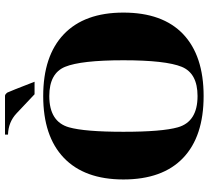

<svg xmlns="http://www.w3.org/2000/svg" viewBox="-53 -757 821 755"><g transform="rotate(-90 357.5 -379.5)"><path d="M357.4 10.7Q198.2 10.7 113.8 -70.1Q29.3 -150.9 29.3 -304.7Q29.3 -458 114.7 -539.3Q199.5 -620.1 357.4 -620.1Q515.1 -620.1 600.1 -539.3Q685.5 -458 685.5 -304.7Q685.5 -150.9 601.1 -70.1Q516.1 10.7 357.4 10.7ZM357.4 -13.2Q446.5 -13.2 472.2 -75.2Q498 -138.4 498 -304.7Q498 -471.4 472.2 -534.2Q446.5 -596.2 357.4 -596.2Q256.3 -596.2 234.4 -518.8Q216.8 -456.8 216.8 -304.7Q216.8 -152.6 234.4 -90.6Q256.3 -13.2 357.4 -13.2ZM413.6 -654.1Q413.6 -654.1 364.3 -654.1L289.6 -724.6Q254.9 -757.3 205.8 -758.5V-770.3H358.2Q364 -770.3 371.1 -761Q377.4 -747.8 413.6 -654.1Z"/></g></svg>

Font: itsadzoke
Style: Regular
Weight: 700
Width: 7
Version: Version 0.45